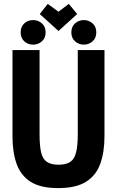

<svg xmlns="http://www.w3.org/2000/svg" viewBox="-20 -950 600 985"><path d="M278 15Q188 15 137 -17.5Q86 -50 65 -110Q44 -170 44 -251V-693H183V-260Q183 -202 191 -168Q199 -134 220.5 -119.5Q242 -105 280 -105Q319 -105 340.5 -119.5Q362 -134 370.5 -168.5Q379 -203 379 -261V-693H516V-251Q516 -170 494.5 -110Q473 -50 421.5 -17.5Q370 15 278 15ZM280 -791 184 -878 225 -930 280 -890 333 -930 376 -878ZM150 -721Q123 -721 104.5 -738Q86 -755 86 -784Q86 -813 104.5 -830Q123 -847 150 -847Q176 -847 195 -830Q214 -813 214 -784Q214 -755 195 -738Q176 -721 150 -721ZM410 -721Q384 -721 365 -738Q346 -755 346 -784Q346 -813 365 -830Q384 -847 410 -847Q436 -847 455 -830Q474 -813 474 -784Q474 -755 455 -738Q436 -721 410 -721Z"/></svg>

Font: Ubuntu Sans Mono
Style: Regular
Weight: 400
Monospace: yes
Designer: Dalton Maag Ltd
Foundry: Dalton Maag Ltd
Version: Version 1.006